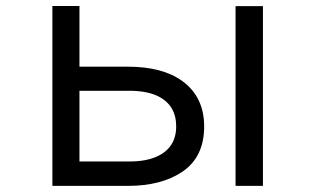

<svg xmlns="http://www.w3.org/2000/svg" viewBox="-20 -585 1040 630"><path d="M151.9 -565.4H240.7V-366.2H399.9Q513.2 -366.2 578.6 -318.8Q649.9 -266.6 649.9 -169.9Q649.9 -70.3 579.1 -22Q510.3 24.9 399.9 24.9H151.9ZM240.7 -287.1V-55.2H405.8Q459.5 -55.2 495.6 -71.8Q558.1 -100.6 558.1 -170.4Q558.1 -238.8 500 -268.6Q462.9 -287.1 405.8 -287.1ZM752.9 -564.9H842.8V24.9H752.9Z"/></svg>

Font: BIZ UDPGothic
Style: Regular
Weight: 400
Designer: TypeBank Co., Ltd.
Foundry: Morisawa Inc.
Version: Version 1.051